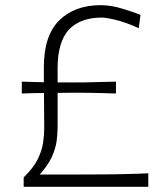

<svg xmlns="http://www.w3.org/2000/svg" viewBox="-20 -718 623 738"><path d="M71 0H550V-51.9C521 -50.5 491.9 -49.5 462.9 -49C433.8 -48.1 402.9 -47.6 369.5 -47.6C335.7 -47.1 297.1 -47.1 253.3 -47.1H132.4C153.8 -70.5 169 -92.9 179 -114.3C188.6 -135.7 194.8 -155.7 197.6 -175.2C200 -194.3 201.4 -212.9 201.4 -230.5V-361C240 -361.4 276.2 -361.9 311 -361.4C345.7 -361 383.8 -360 425.7 -358.6V-404.3C383.8 -402.9 345.7 -401.9 311.4 -401.4C276.7 -401 240 -401 201.4 -401.4V-455.2C201.4 -522.4 215.7 -571.9 243.8 -602.9C271.9 -633.8 313.8 -650 370 -650.5C382.9 -650.5 401.9 -647.1 427.1 -641C452.4 -634.8 481.4 -624.3 513.3 -609.5L520 -661C500.5 -668.6 476.7 -676.7 448.6 -685.2C420.5 -693.8 393.3 -698.1 367.1 -698.1C300 -698.1 247.1 -678.6 207.6 -639.5C168.1 -600.5 148.6 -540.5 148.6 -459.5V-401.9C134.8 -401.9 121 -402.4 107.1 -402.9C92.9 -403.3 78.6 -403.8 63.8 -404.3V-358.6C78.6 -359 92.9 -359.5 107.1 -360C121.4 -360.5 135.2 -360.5 149 -360.5L150 -224.3C150 -208.1 148.6 -190 145.7 -170C142.9 -149.5 135.7 -128.1 124.8 -105.7C113.8 -83.3 95.7 -60 71 -36.2Z"/></svg>

Font: Pinar Light
Style: Regular
Weight: 300
Designer: Amin Abedi
Version: Version 2.00;September 9, 2021;FontCreator 13.0.0.2683 64-bi